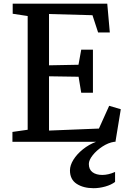

<svg xmlns="http://www.w3.org/2000/svg" viewBox="-20 -763 694 1033"><path d="M128.9 -64.9V-676.8L48.3 -689V-743.2H557.1L570.8 -588.4H507.8L477.5 -681.2L243.7 -687.5V-411.6L402.3 -414.6L417 -495.6H480V-264.2H417L402.8 -350.1L243.7 -352.5V-60.5L512.2 -71.3L567.4 -193.8L629.9 -175.3L601.1 0H593.8Q562.5 4.9 530.8 25.6Q499 46.4 478.5 72.5Q458 98.6 458 119.1Q458 148.9 477.8 163.6Q497.6 178.2 530.3 178.2Q563 178.2 599.1 162.1V215.8Q578.6 231.4 546.6 240.5Q514.6 249.5 483.4 249.5Q428.7 249.5 392.6 226.1Q356.4 202.6 356.4 153.8Q356.4 126.5 375 96.4Q393.6 66.4 425.8 40.5Q458 14.6 496.6 0H46.9V-53.2Z"/></svg>

Font: Merriweather
Style: Regular
Weight: 400
Designer: Eben Sorkin
Foundry: Eben Sorkin
Version: Version 1.584; ttfautohint (v1.6)